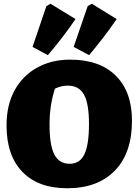

<svg xmlns="http://www.w3.org/2000/svg" viewBox="-20 -993 741 1027"><path d="M339 14Q185 14 100 -73.5Q15 -161 15 -322Q15 -432 58.5 -510.5Q102 -589 179 -631.5Q256 -674 355 -674Q513 -674 599.5 -588Q686 -502 686 -347Q686 -175 594.5 -80.5Q503 14 339 14ZM353 -117Q407 -117 431.5 -168Q456 -219 456 -330Q456 -438 429.5 -486.5Q403 -535 342 -535Q308 -535 274 -519Q245 -431 245 -326Q245 -217 270.5 -167Q296 -117 353 -117ZM154 -742 228 -960 250 -973 384 -891Q315 -790 236 -698ZM374 -742 449 -960 471 -973 604 -891Q570 -841 533 -793Q496 -745 457 -698Z"/></svg>

Font: Piazzolla SC Black
Style: Regular
Weight: 900
Designer: Juan Pablo del Peral
Foundry: Huerta Tipografica
Version: Version 1.330